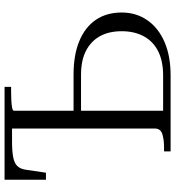

<svg xmlns="http://www.w3.org/2000/svg" viewBox="16 -766 750 821"><g transform="rotate(-90 390.5 -355.0)"><path d="M479 0H154V-28H170Q205 -28 228.5 -35.5Q252 -43 252 -68V-678H196Q154 -678 129 -673Q104 -668 92 -656Q80 -644 76 -621L63 -533H33V-710H430V-682H407Q389 -682 370.5 -681Q352 -680 340 -677.5Q328 -675 328 -670V-32H478Q541 -32 583 -53.5Q625 -75 646.5 -115Q668 -155 668 -209Q668 -264 646.5 -302.5Q625 -341 584 -362Q543 -383 481 -383H290V-415H483Q566 -415 625.5 -390.5Q685 -366 716.5 -320Q748 -274 748 -209Q748 -147 715 -99.5Q682 -52 622 -26Q562 0 479 0Z"/></g></svg>

Font: Roboto Serif 120pt Expanded Light
Style: Regular
Weight: 300
Width: 7
Designer: Greg Gazdowicz
Foundry: Commercial Type
Version: Version 1.008